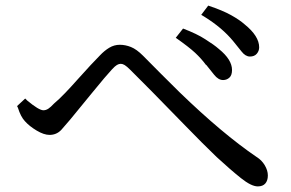

<svg xmlns="http://www.w3.org/2000/svg" viewBox="-20 -729 1040 686"><path d="M77 -370Q119 -335 135 -335Q144 -335 152.5 -340.5Q161 -346 173 -359Q191 -374 213 -397Q235 -420 258 -446Q310 -504 337 -531Q353 -548 370.5 -558.5Q388 -569 408 -569Q428 -569 448 -561Q468 -553 491 -530Q553 -467 622 -399Q775 -251 897 -168Q915 -157 926 -138.5Q937 -120 937 -102Q937 -84 928 -73.5Q919 -63 901 -63Q878 -63 841 -92.5Q804 -122 754 -168Q702 -218 642 -280Q501 -425 446 -479Q433 -492 425.5 -496.5Q418 -501 411.5 -501Q405 -501 398 -497Q391 -493 380 -481Q361 -461 308 -396L231 -302Q212 -280 199 -265Q182 -247 157 -247Q137 -247 111 -262.5Q85 -278 69 -296Q54 -312 44 -344L41 -350L70 -377ZM906 -560Q906 -547 897.5 -537Q889 -527 873 -527Q857 -527 843 -545Q832 -559 814 -581Q774 -630 709 -670L699 -676L724 -709Q775 -692 805.5 -675Q836 -658 854 -642Q906 -600 906 -560ZM809 -479Q809 -460 799.5 -451.5Q790 -443 777 -443Q760 -443 745 -462Q734 -476 717 -497H716Q699 -520 677 -540.5Q655 -561 608 -594L634 -627Q684 -608 713 -589Q745 -569 762 -554Q809 -516 809 -479Z"/></svg>

Font: Early Summer Mincho Screen
Style: Regular
Weight: 400
Designer: GuiWonder
Version: Version 1.002